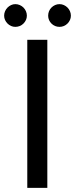

<svg xmlns="http://www.w3.org/2000/svg" viewBox="-27 -909 363 929"><path d="M202 0H105V-716.5H202ZM47 -779Q36.5 -779 26.8 -783.2Q17 -787.5 9.5 -795Q2 -802.5 -2.5 -812.2Q-7 -822 -7 -833Q-7 -844.5 -2.5 -854.8Q2 -865 9.5 -872.5Q17 -880 26.8 -884.5Q36.5 -889 47 -889Q58.5 -889 68.8 -884.5Q79 -880 86.5 -872.5Q94 -865 98.5 -854.8Q103 -844.5 103 -833Q103 -822 98.5 -812.2Q94 -802.5 86.5 -795Q79 -787.5 68.8 -783.2Q58.5 -779 47 -779ZM261 -779Q249.5 -779 239.5 -783.2Q229.5 -787.5 222 -795Q214.5 -802.5 210.2 -812.2Q206 -822 206 -833Q206 -844.5 210.2 -854.8Q214.5 -865 222 -872.5Q229.5 -880 239.5 -884.5Q249.5 -889 261 -889Q272 -889 282 -884.5Q292 -880 299.5 -872.5Q307 -865 311.5 -854.8Q316 -844.5 316 -833Q316 -822 311.5 -812.2Q307 -802.5 299.5 -795Q292 -787.5 282 -783.2Q272 -779 261 -779Z"/></svg>

Font: LatoCHI
Style: Regular
Weight: 400
Designer: Lukasz Dziedzic
Foundry: tyPoland Lukasz Dziedzic
Version: Version 1.104